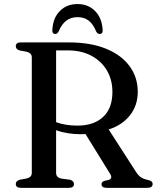

<svg xmlns="http://www.w3.org/2000/svg" viewBox="-20 -904 756 924"><path d="M643 -462Q643 -397 605.5 -349.2Q568 -301.5 503 -281L636 -74.5Q645 -60.5 656 -52.2Q667 -44 686 -39.5Q703.5 -35.5 709 -30.8Q714.5 -26 714.5 -18.5Q714.5 0 688.5 0H493.5Q468.5 0 468.5 -18.5Q468.5 -29 484 -34L502.5 -38Q524 -44.5 509.5 -68L391.5 -259Q381.5 -258 371 -258Q302.5 -258 250 -277.5V-72Q250 -51 272.5 -45L317 -39Q336 -33 336 -18.5Q336 0 311.5 0H81Q56 0 56 -18.5Q56 -33.5 75.5 -39L108 -45Q133 -51 133 -72V-628Q133 -649 108 -655L75.5 -661Q56 -666.5 56 -681.5Q56 -700 81 -700H309.5Q416.5 -700 491 -669.2Q565.5 -638.5 604.2 -584.8Q643 -531 643 -462ZM250 -661.5V-316Q295 -299.5 352.5 -299.5Q431.5 -299.5 476.2 -341.2Q521 -383 521 -461.5Q521 -519.5 494.8 -564.5Q468.5 -609.5 420.2 -635.5Q372 -661.5 306 -661.5ZM353 -821.5Q290 -821.5 262.5 -753Q255.5 -740.5 246.5 -740.5Q230 -740.5 232 -761Q235 -817.5 268 -851Q301 -884.5 353 -884.5Q404.5 -884.5 437.5 -851Q470.5 -817.5 474 -761Q476 -740.5 459 -740.5Q450 -740.5 442.5 -753Q428.5 -788.5 406.5 -805Q384.5 -821.5 353 -821.5Z"/></svg>

Font: Fraunces 9pt
Style: Regular
Weight: 400
Version: Version 1.000;[b76b70a41]